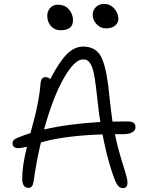

<svg xmlns="http://www.w3.org/2000/svg" viewBox="-20 -938 753 976"><path d="M518.1 -793.9Q491.2 -793.9 471.2 -814.9Q451.2 -835.9 451.2 -862.8Q451.2 -886.2 467.5 -902.1Q483.9 -918 508.8 -918Q540.5 -918 561.3 -893.8Q582 -869.6 582 -841.8Q582 -823.2 565.9 -808.6Q549.8 -793.9 518.1 -793.9ZM287.1 -784.2Q257.8 -784.2 239 -805.4Q220.2 -826.7 220.2 -857.9Q220.2 -881.3 235.1 -897.7Q250 -914.1 273.9 -914.1Q310.1 -914.1 330.6 -889.9Q351.1 -865.7 351.1 -835Q351.1 -784.2 287.1 -784.2ZM69.8 -185.1Q57.1 -185.1 50.5 -191.7Q43.9 -198.2 43.9 -209Q43.9 -219.7 49.8 -226.1Q55.7 -232.4 71.8 -238.8Q117.7 -256.8 134.8 -261.2Q150.4 -319.3 157.5 -346.7Q164.6 -374 173.8 -422.9Q183.1 -471.7 186 -511.2Q187.5 -545.9 210.9 -545.9Q224.6 -545.9 235.8 -536.1Q280.3 -622.6 319.1 -661.9Q357.9 -701.2 402.8 -701.2Q462.4 -701.2 490.2 -656.2Q515.1 -615.7 529.8 -505.4Q533.7 -473.1 543 -388.2Q546.4 -358.4 551.8 -319.8Q574.7 -320.8 623 -320.8Q649.9 -320.8 659.4 -313.7Q668.9 -306.6 668.9 -291Q668.9 -275.9 653.1 -265.9Q637.2 -255.9 606.9 -255.9H564Q575.7 -197.8 592.3 -143.1Q608.9 -88.4 618.4 -57.6Q627.9 -26.9 627.9 -9.8Q627.9 18.1 605 18.1Q586.4 18.1 575.2 0Q564 -18.1 547.9 -67.9Q522.9 -143.1 501 -254.9Q302.2 -248 188 -213.9Q166 -124.5 150.9 -16.1Q146 17.1 126 17.1Q92.8 17.1 92.8 -29.8Q92.8 -96.7 117.2 -191.9Q88.9 -185.1 69.8 -185.1ZM402.8 -636.2Q358.4 -636.2 303.5 -539.1Q248.5 -441.9 204.1 -279.8Q328.1 -308.6 490.2 -317.9Q483.4 -356 481 -382.8Q465.3 -528.3 457 -564.9Q444.8 -622.6 419.4 -633.3Q412.1 -636.2 402.8 -636.2Z"/></svg>

Font: Shantell Sans Bouncy
Style: Regular
Weight: 300
Designer: Stephen Nixon, Anya Danilova, Shantell Martin
Foundry: Arrow Type
Version: Version 1.006;[9816181b4]